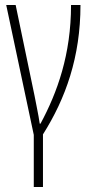

<svg xmlns="http://www.w3.org/2000/svg" viewBox="-20 -549 379 773"><path d="M116 204H153V-8C244 -152 304 -319 304 -529H266C266 -330 211 -177 143 -51H140C135 -87 123 -141 119 -164L43 -529H5L116 -6Z"/></svg>

Font: Noto Sans ExtraCondensed ExtraLight
Style: Regular
Weight: 200
Width: 2
Designer: Monotype Design Team
Foundry: Monotype Imaging Inc.
Version: Version 2.013